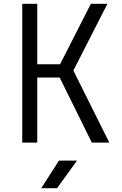

<svg xmlns="http://www.w3.org/2000/svg" viewBox="-20 -750 640 1010"><path d="M97 0H176V-342H294L463 0H555L366 -379L545 -730H458L296 -412H176V-730H97ZM197 240H280L385 95H290Z"/></svg>

Font: JetBrains Mono Light
Style: Regular
Weight: 336
Monospace: yes
Designer: Philipp Nurullin, Konstantin Bulenkov
Foundry: JetBrains
Version: Version 2.305